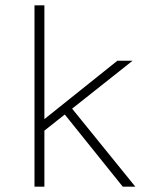

<svg xmlns="http://www.w3.org/2000/svg" viewBox="-20 -698 575 718"><path d="M109 0V-678H146V0ZM138.5 -246.5 419 -471H476L138.5 -203.5ZM439 0 202 -295H247L486 0Z"/></svg>

Font: Karla ExtraLight
Style: Regular
Weight: 250
Designer: Jonathan Pinhorn
Version: Version 2.004;gftools[0.9.33]